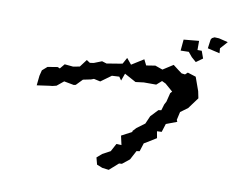

<svg xmlns="http://www.w3.org/2000/svg" viewBox="-78 -852 1157 931"><g transform="rotate(10 500.0 -386.0)"><path d="M883 -689 943 -675 941 -699 973 -735 928 -746 906 -747 894 -741 889 -733ZM97 -368 161 -377 172 -378 192 -383 225 -410 273 -401 283 -403 313 -434 352 -442 365 -447 397 -440 448 -477 484 -479 496 -462 509 -498 566 -467 606 -472H667L692 -494L711 -485L749 -452L741 -443L730 -399L722 -384L713 -354L699 -352L665 -316L648 -277L609 -248L591 -229L595 -227L542 -199L552 -154L527 -155L506 -116L467 -95L443 -74L452 -40L480 -29L512 -25L556 -64L570 -65L605 -93L629 -138L644 -140L657 -181L666 -186L716 -217L710 -250L733 -251L746 -292L799 -312L795 -321L804 -361L846 -392L840 -388L880 -442L873 -476L849 -543L808 -556L796 -545L779 -547L760 -561L734 -581L684 -549L647 -562L603 -555L589 -583L530 -546L506 -575L489 -544L473 -541L412 -531L389 -538L351 -523L332 -520L315 -531L287 -494L255 -488L213 -492L193 -468L182 -473L133 -465L109 -444L102 -416ZM755 -655 795 -656 814 -633 837 -613 869 -636 856 -672H835V-717L760 -710Z"/></g></svg>

Font: チョークS
Style: Regular
Weight: 400
Designer: [Stick] Fontworks Inc.
Foundry: [Stick] Fontworks Inc.
Version: Version 1.200;FEAKit 1.0